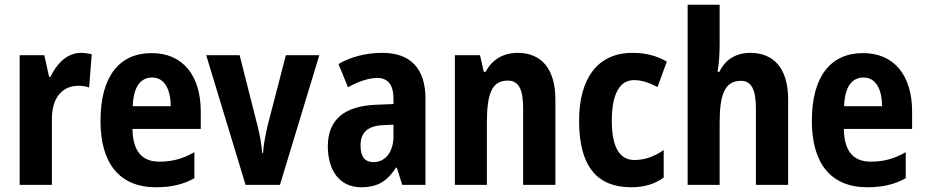

<svg xmlns="http://www.w3.org/2000/svg" viewBox="-20 -780 3903 810"><path d="M321 -557C262 -557 218 -509 193 -456H187L167 -547H63V0H199V-279C199 -369 244 -418 310 -418C327 -418 343 -416 356 -411L367 -551C351 -555 335 -557 321 -557Z M620 -556C482 -556 404 -456 404 -270C404 -92 483 10 638 10C703 10 753 -2 800 -28V-138C749 -109 705 -98 652 -98C578 -98 540 -144 539 -236H827V-309C827 -462 751 -556 620 -556ZM622 -453C673 -453 700 -405 700 -332H540C543 -417 575 -453 622 -453Z M1016 0H1161L1327 -547H1186L1108 -246C1099 -204 1091 -166 1090 -135H1086C1083 -174 1076 -213 1066 -251L991 -547H850Z M1593 -557C1524 -557 1459 -540 1408 -510L1448 -412C1494 -437 1535 -451 1572 -451C1617 -451 1640 -422 1640 -363V-341L1564 -338C1433 -332 1363 -276 1363 -162C1363 -65 1410 10 1503 10C1575 10 1613 -16 1651 -73H1654L1677 0H1775V-363C1775 -492 1711 -557 1593 -557ZM1596 -252 1640 -254V-205C1640 -137 1604 -96 1556 -96C1521 -96 1501 -117 1501 -166C1501 -219 1529 -249 1596 -252Z M2164 -557C2105 -557 2056 -530 2029 -477H2021L2005 -547H1899V0H2034V-261C2034 -387 2056 -440 2122 -440C2170 -440 2187 -400 2187 -323V0H2323V-360C2323 -491 2263 -557 2164 -557Z M2643 10C2697 10 2742 -3 2780 -31V-147C2741 -120 2701 -105 2656 -105C2594 -105 2561 -159 2561 -271C2561 -383 2594 -442 2655 -442C2687 -442 2719 -431 2754 -413L2793 -520C2754 -543 2708 -557 2648 -557C2500 -557 2423 -447 2423 -271C2423 -79 2498 10 2643 10Z M3016 -595V-760H2881V0H3016V-261C3016 -381 3037 -439 3106 -439C3150 -439 3169 -402 3169 -323V0H3305V-360C3305 -490 3246 -557 3145 -557C3087 -557 3040 -530 3015 -477H3007C3013 -508 3016 -552 3016 -595Z M3621 -556C3483 -556 3405 -456 3405 -270C3405 -92 3484 10 3639 10C3704 10 3754 -2 3801 -28V-138C3750 -109 3706 -98 3653 -98C3579 -98 3541 -144 3540 -236H3828V-309C3828 -462 3752 -556 3621 -556ZM3623 -453C3674 -453 3701 -405 3701 -332H3541C3544 -417 3576 -453 3623 -453Z"/></svg>

Font: Noto Sans Armenian Condensed
Style: Regular
Weight: 400
Width: 3
Designer: Monotype Design Team
Foundry: Monotype Imaging Inc.
Version: Version 2.008